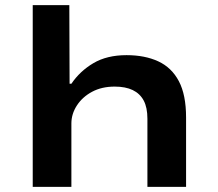

<svg xmlns="http://www.w3.org/2000/svg" viewBox="-20 -725 847 745"><path d="M107 0V-705H249L250 -400H257Q290 -449 342.5 -480Q395 -511 471 -511Q542 -511 594 -487Q646 -463 674 -410Q702 -357 702 -269V0H552V-264Q552 -308 537.5 -335Q523 -362 495 -375.5Q467 -389 425 -389Q375 -389 337.5 -369Q300 -349 278.5 -316Q257 -283 257 -246V0Z"/></svg>

Font: Nunito Sans 7pt Expanded
Style: Bold
Weight: 700
Width: 7
Designer: Vernon Adams
Foundry: Vernon Adams
Version: Version 3.101;gftools[0.9.27]